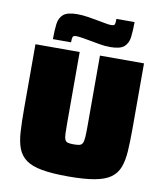

<svg xmlns="http://www.w3.org/2000/svg" viewBox="-97 -985 920 1073"><g transform="rotate(10 363.0 -449.0)"><path d="M362 8Q271 8 213 -2.5Q155 -13 123 -36.5Q91 -60 76.5 -97.5Q62 -135 58.5 -190Q55 -245 55 -318V-688H306V-288Q306 -248 307 -225Q308 -202 313 -191Q318 -180 329.5 -177Q341 -174 362 -174Q384 -174 395.5 -177Q407 -180 412.5 -191Q418 -202 419.5 -225Q421 -248 421 -288V-688H671V-318Q671 -245 667.5 -190Q664 -135 649.5 -97Q635 -59 602.5 -36Q570 -13 512 -2.5Q454 8 362 8ZM146 -733Q146 -783 150.5 -819Q155 -855 178 -874.5Q201 -894 256 -894Q288 -894 321 -888.5Q354 -883 381 -878Q404 -874 422 -870.5Q440 -867 452 -867Q471 -867 473.5 -876Q476 -885 476 -906H579Q579 -857 574.5 -820.5Q570 -784 547 -764.5Q524 -745 469 -745Q437 -745 404.5 -751Q372 -757 344 -762Q321 -766 303 -769Q285 -772 272 -772Q255 -772 252 -763Q249 -754 249 -733Z"/></g></svg>

Font: Saira SemiExpanded Black
Style: Regular
Weight: 900
Width: 6
Designer: Hector Gatti with collaboration of the Omnibus-Type team
Foundry: Omnibus-Type
Version: Version 1.101